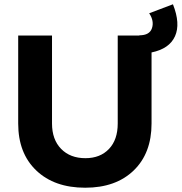

<svg xmlns="http://www.w3.org/2000/svg" viewBox="-20 -866 849 897"><path d="M788 -846Q824 -755 797.5 -696.5Q771 -638 688 -621V-289Q688 -150 604.5 -69.5Q521 11 378 11Q234 11 149.5 -69.5Q65 -150 65 -289V-700H223V-289Q223 -214 265.5 -170.5Q308 -127 379 -127Q448 -127 489 -170Q530 -213 530 -289V-700H631V-701Q679 -701 690 -734.5Q701 -768 677 -804Z"/></svg>

Font: Montserrat-Arabic SemiBold
Style: Regular
Weight: 600
Designer: Mohamed Gaber
Foundry: Kief Type Foundry
Version: Version 5.008;PS 005.008;hotconv 1.0.88;makeotf.lib2.5.64775